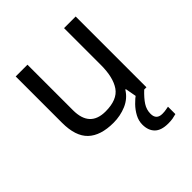

<svg xmlns="http://www.w3.org/2000/svg" viewBox="-205 -672 1028 1028"><g transform="rotate(-45 309.0 -158.0)"><path d="M533 -536V0H461L448 -71H444Q418 -29 372 -9.5Q326 10 274 10Q177 10 128 -36.5Q79 -83 79 -185V-536H168V-191Q168 -63 287 -63Q376 -63 410.5 -113Q445 -163 445 -257V-536ZM448 116Q448 161 493 161Q510 161 521.5 158.5Q533 156 541 155V211Q527 215 513 217.5Q499 220 479 220Q426 220 401 195Q376 170 376 126Q376 97 390.5 70Q405 43 426.5 21Q448 -1 468 -15L516 0Q482 32 465 58.5Q448 85 448 116Z"/></g></svg>

Font: Noto Sans Khudawadi
Style: Regular
Weight: 400
Designer: Monotype Design Team
Foundry: Monotype Imaging Inc.
Version: Version 2.003; ttfautohint (v1.8.4.7-5d5b)